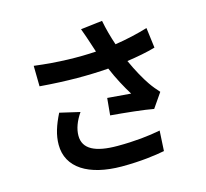

<svg xmlns="http://www.w3.org/2000/svg" viewBox="-121 -957 1242 1155"><g transform="rotate(-15 500.0 -379.5)"><path d="M343 -322 218 -351C184 -283 165 -226 165 -165C165 -21 294 58 498 59C620 59 710 46 767 35L774 -91C703 -77 615 -67 506 -67C369 -67 294 -103 294 -187C294 -230 311 -275 343 -322ZM143 -663 145 -535C316 -521 453 -522 572 -531C600 -464 636 -398 666 -350C635 -352 569 -358 520 -362L510 -256C594 -249 720 -236 776 -225L838 -315C820 -335 801 -357 784 -382C759 -418 724 -480 695 -545C758 -554 822 -566 873 -581L857 -707C794 -688 724 -672 652 -661C635 -711 620 -765 610 -818L475 -802C488 -769 499 -733 507 -710L527 -649C421 -642 293 -644 143 -663Z"/></g></svg>

Font: Noto Sans Mono CJK SC
Style: Bold
Weight: 700
Designer: Ryoko NISHIZUKA 西塚涼子 (kana, bopomofo & ideographs); Paul D. Hunt (Latin, Greek & Cyrillic); Sandoll Communications 산돌커뮤니
Foundry: Adobe
Version: Version 2.004;hotconv 1.0.118;makeotfexe 2.5.65603